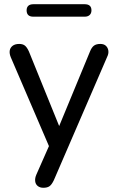

<svg xmlns="http://www.w3.org/2000/svg" viewBox="-20 -702 557 909"><path d="M185 187Q169 187 158.5 178.5Q148 170 146.5 155.5Q145 141 152 125L220 -29V9L31 -431Q24 -448 26 -462Q28 -476 39.5 -485Q51 -494 71 -494Q88 -494 98 -486Q108 -478 117 -458L274 -71H246L406 -458Q414 -478 425 -486Q436 -494 455 -494Q472 -494 481.5 -485Q491 -476 493 -462Q495 -448 487 -432L235 151Q225 172 214.5 179.5Q204 187 185 187ZM138 -623Q106 -623 106 -653Q106 -667 114 -674.5Q122 -682 138 -682H381Q413 -682 413 -653Q413 -639 404.5 -631Q396 -623 381 -623Z"/></svg>

Font: Nunito Medium
Style: Regular
Weight: 500
Designer: Vernon Adams
Foundry: Vernon Adams
Version: Version 3.601